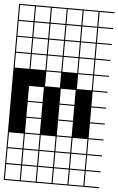

<svg xmlns="http://www.w3.org/2000/svg" viewBox="-64 -771 674 1093"><g transform="rotate(5 272.5 -224.0)"><path d="M545.5 278.8H0V187.9H6.1V272.7H90.9V187.9H97V272.7H181.8V187.9H187.9V272.7H272.7V187.9H278.8V272.7H363.6V187.9H369.7V272.7H454.5V187.9H0V-727.3H545.5V-721.2H460.6V-636.4H545.5V-630.3H460.6V-545.5H545.5V-539.4H460.6V-454.5H545.5V-448.5H460.6V-363.6H545.5V-357.6H460.6V-272.7H545.5V-266.7H460.6V-181.8H545.5V-175.8H460.6V-90.9H545.5V-84.8H460.6V0H545.5V6.1H460.6V90.9H545.5V97H460.6V181.8H545.5V187.9H460.6V272.7H545.5ZM90.9 -636.4V-721.2H6.1V-636.4ZM278.8 -636.4H363.6V-721.2H278.8ZM187.9 -636.4H272.7V-721.2H187.9ZM369.7 -636.4H454.5V-721.2H369.7ZM97 -636.4H181.8V-721.2H97ZM97 -545.5H181.8V-630.3H97ZM6.1 -545.5H90.9V-630.3H6.1ZM369.7 -545.5H454.5V-630.3H369.7ZM187.9 -545.5H272.7V-630.3H187.9ZM278.8 -545.5H363.6V-630.3H278.8ZM6.1 -454.5H90.9V-539.4H6.1ZM97 -454.5H181.8V-539.4H97ZM278.8 -454.5H363.6V-539.4H278.8ZM369.7 -454.5H454.5V-539.4H369.7ZM187.9 -454.5H272.7V-539.4H187.9ZM6.1 -363.6H90.9V-448.5H6.1ZM97 -363.6H181.8V-448.5H97ZM278.8 -363.6H363.6V-448.5H278.8ZM187.9 -363.6H272.7V-448.5H187.9ZM369.7 -363.6H454.5V-448.5H369.7ZM187.9 -272.7H272.7V-357.6H187.9ZM369.7 -272.7H454.5V-357.6H369.7ZM97 -181.8H181.8V-266.7H97ZM278.8 -181.8H363.6V-266.7H278.8ZM278.8 -90.9H363.6V-175.8H278.8ZM97 -90.9H181.8V-175.8H97ZM278.8 0H363.6V-84.8H278.8ZM97 0H181.8V-84.8H97ZM369.7 90.9H454.5V6.1H369.7ZM278.8 90.9H363.6V6.1H278.8ZM187.9 90.9H272.7V6.1H187.9ZM97 90.9H181.8V6.1H97ZM6.1 90.9H90.9V6.1H6.1ZM369.7 181.8H454.5V97H369.7ZM278.8 181.8H363.6V97H278.8ZM187.9 181.8H272.7V97H187.9ZM97 181.8H181.8V97H97ZM6.1 181.8H90.9V97H6.1Z"/></g></svg>

Font: Micro 5 Charted
Style: Regular
Weight: 400
Designer: Sarah Cadigan-Fried
Version: Version 1.000; ttfautohint (v1.8.4.7-5d5b)